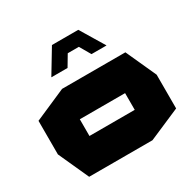

<svg xmlns="http://www.w3.org/2000/svg" viewBox="-169 -950 1129 1124"><g transform="rotate(-30 396.0 -388.5)"><path d="M122 0 29 -205V-432L242 -525H670L763 -320V-92L550 0ZM266 -689 319 -777H497L550 -689L594 -616V-615H493L450 -689H375L331 -615H222V-616ZM243 -319V-206H549V-319Z"/></g></svg>

Font: Foldit Thin ExtraBold
Style: Regular
Weight: 800
Version: Version 1.003